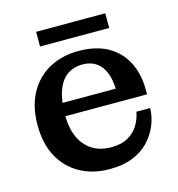

<svg xmlns="http://www.w3.org/2000/svg" viewBox="-100 -737 775 834"><g transform="rotate(-15 287.5 -319.5)"><path d="M293 10Q218 10 160.5 -21.5Q103 -53 70.5 -112Q38 -171 38 -255Q38 -339 70.5 -398.5Q103 -458 160.5 -489.5Q218 -521 292 -521L295 -460Q255 -460 226 -440Q197 -420 181 -377Q165 -334 165 -266Q165 -179 207 -129.5Q249 -80 324 -80Q370 -80 400.5 -98Q431 -116 447 -144Q463 -172 468 -201H530Q529 -162 513.5 -124Q498 -86 469 -55.5Q440 -25 396 -7.5Q352 10 293 10ZM102 -262V-321H407L532 -284V-262ZM407 -321Q406 -362 393.5 -393.5Q381 -425 356 -442.5Q331 -460 295 -460L292 -521Q371 -521 424 -491Q477 -461 504.5 -407.5Q532 -354 532 -284ZM137 -583V-649H448V-583Z"/></g></svg>

Font: Montagu Slab 120pt Medium
Style: Regular
Weight: 500
Designer: Florian Karsten
Foundry: Florian Karsten
Version: Version 1.000